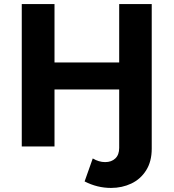

<svg xmlns="http://www.w3.org/2000/svg" viewBox="-20 -720 854 944"><path d="M436 59Q466 77 497 77Q528 77 547 59Q566 41 566 7V-280H248V0H87V-700H248V-413H566V-700H726V11Q726 74 698.5 117.5Q671 161 625.5 182.5Q580 204 526 204Q458 204 396 172Z"/></svg>

Font: mBank
Style: Bold
Weight: 700
Designer: Julieta Ulanovsky
Foundry: Julieta Ulanovsky
Version: Version 7.200